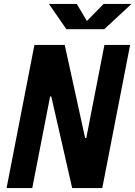

<svg xmlns="http://www.w3.org/2000/svg" viewBox="-20 -959 690 979"><path d="M348 0H501.5L643.5 -730H512.5L420 -255.5H414L310 -730H155.5L13.5 0H144.5L235.5 -467H241.5ZM229.5 -939H371.5L423 -852L508.5 -939H650.5L511.5 -810H318.5Z"/></svg>

Font: Monaspace Neon ExtraBold
Style: Italic
Weight: 800
Italic angle: -11°
Designer: Riley Cran & the Lettermatic Team
Foundry: Lettermatic
Version: Version 1.200 (Monaspace Neon)